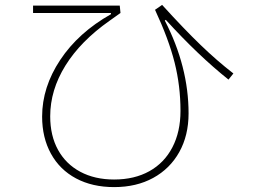

<svg xmlns="http://www.w3.org/2000/svg" viewBox="-20 -761 1040 784"><path d="M152 -285Q152 -405 226 -516.5Q300 -628 433 -703V-708H115V-738H469L472 -708Q463 -702 427 -676Q309 -593 247 -493Q185 -393 185 -286Q185 -207 217 -149Q249 -91 308 -59.5Q367 -28 446 -28Q529 -28 590 -62Q651 -96 684 -159.5Q717 -223 717 -308Q717 -410 693 -505.5Q669 -601 613 -721L642 -741Q732 -642 799.5 -577Q867 -512 933 -461L913 -436Q790 -534 657 -680L653 -677Q750 -489 750 -298Q750 -208 712 -140Q674 -72 605.5 -34.5Q537 3 446 3Q357 3 290.5 -32.5Q224 -68 188 -133.5Q152 -199 152 -285Z"/></svg>

Font: IBM Plex Sans JP ExtraLight
Style: Regular
Weight: 200
Designer: Mike Abbink; Paul van der Laan; Pieter van Rosmalen; Wujin Sim; Yejin Wi; Jinhee Kim; Boomi Park; Yona Kim; Kichan Ma
Foundry: Sandoll Inc.
Version: Version 1.001